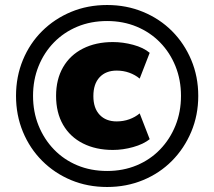

<svg xmlns="http://www.w3.org/2000/svg" viewBox="-20 -736 855 767"><path d="M408 11Q330 11 264 -16.5Q198 -44 148.5 -93.5Q99 -143 71.5 -209.5Q44 -276 44 -353Q44 -430 71.5 -496.5Q99 -563 148.5 -612Q198 -661 264 -688.5Q330 -716 408 -716Q485 -716 551.5 -688.5Q618 -661 667 -612Q716 -563 744 -496.5Q772 -430 772 -353Q772 -276 744 -209.5Q716 -143 667 -93.5Q618 -44 551.5 -16.5Q485 11 408 11ZM431 -137Q363 -137 311.5 -163Q260 -189 232 -237.5Q204 -286 204 -353Q204 -419 232 -467.5Q260 -516 311.5 -542Q363 -568 431 -568Q471 -568 512 -557Q553 -546 578 -525L538 -422Q520 -437 496.5 -445.5Q473 -454 446 -454Q403 -454 378 -427.5Q353 -401 353 -352Q353 -304 378 -277.5Q403 -251 446 -251Q473 -251 496.5 -259.5Q520 -268 538 -283L578 -180Q553 -160 512 -148.5Q471 -137 431 -137ZM408 -53Q472 -53 526 -75.5Q580 -98 619.5 -139Q659 -180 681 -234.5Q703 -289 703 -353Q703 -417 681 -471.5Q659 -526 619.5 -566.5Q580 -607 526 -629.5Q472 -652 408 -652Q343 -652 289 -629.5Q235 -607 195.5 -566.5Q156 -526 134 -471.5Q112 -417 112 -353Q112 -289 134 -234.5Q156 -180 195.5 -139Q235 -98 289 -75.5Q343 -53 408 -53Z"/></svg>

Font: Nunito Sans 7pt Black
Style: Regular
Weight: 900
Designer: Vernon Adams
Foundry: Vernon Adams
Version: Version 3.101;gftools[0.9.27]